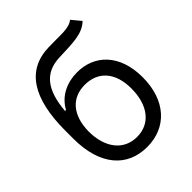

<svg xmlns="http://www.w3.org/2000/svg" viewBox="-211 -875 1011 1011"><g transform="rotate(-45 294.5 -369.5)"><path d="M524.1 -698.9 481.5 -750C446 -720.2 387.8 -730.1 299.7 -727.3C133.5 -723 51.1 -596.6 51.1 -353.7V-295.5C51.1 -93.8 149.1 11.4 295.5 11.4C441.4 11.4 538.4 -94.5 538.4 -265.6C538.4 -437.5 440 -528.4 312.5 -528.4C237.6 -528.4 167.6 -497.2 130.7 -429H123.6C134.9 -569.6 187.5 -644.9 301.1 -649.1C402 -653.4 474.4 -650.6 524.1 -698.9ZM134.9 -265.6C136.7 -384.9 196.7 -453.1 294 -453.1C393.8 -453.1 454.5 -384.9 454.5 -265.6C454.5 -142.8 394.2 -63.9 295.5 -63.9C196 -63.9 134.9 -143.5 134.9 -265.6Z"/></g></svg>

Font: Margiela Sans
Style: Regular
Weight: 400
Designer: Stefan Endress, Andreas Faust
Version: Version 1.100;FEAKit 1.0